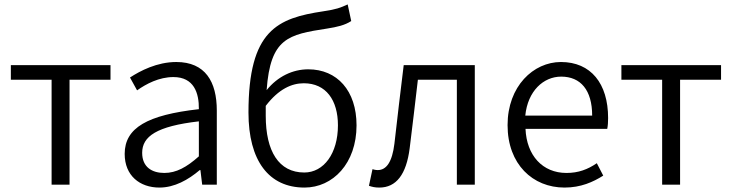

<svg xmlns="http://www.w3.org/2000/svg" viewBox="-20 -834 3304 867"><path d="M213 0H294V-474H479V-540H29V-474H213Z M700 13C768 13 830 -22 882 -66H885L893 0H959V-335C959 -465 907 -554 776 -554C689 -554 613 -514 567 -484L599 -426C640 -455 698 -486 763 -486C856 -486 879 -414 878 -341C646 -315 543 -257 543 -139C543 -41 611 13 700 13ZM722 -53C667 -53 622 -79 622 -144C622 -218 687 -264 878 -286V-128C823 -79 776 -53 722 -53Z M1355 13C1483 13 1590 -96 1590 -268C1590 -425 1502 -521 1372 -521C1302 -521 1234 -489 1184 -427C1201 -662 1281 -678 1457 -705C1502 -712 1537 -720 1566 -739L1550 -814C1517 -799 1500 -792 1440 -783C1233 -752 1102 -698 1102 -326C1102 -108 1194 13 1355 13ZM1180 -356C1239 -433 1298 -458 1352 -458C1452 -458 1506 -382 1506 -268C1506 -141 1442 -55 1354 -55C1239 -55 1180 -151 1180 -311Z M1693 13C1769 13 1815 -46 1830 -165C1843 -269 1855 -371 1867 -474H2043V0H2124V-540H1803C1788 -422 1775 -304 1761 -185C1751 -103 1725 -66 1686 -66C1676 -66 1669 -68 1662 -70L1646 5C1661 10 1673 13 1693 13Z M2529 13C2603 13 2658 -12 2704 -41L2675 -97C2634 -69 2592 -53 2538 -53C2430 -53 2358 -132 2353 -252H2722C2725 -266 2726 -283 2726 -301C2726 -457 2648 -554 2513 -554C2389 -554 2272 -445 2272 -269C2272 -92 2386 13 2529 13ZM2352 -312C2363 -423 2434 -488 2514 -488C2602 -488 2654 -427 2654 -312Z M2970 0H3051V-474H3236V-540H2786V-474H2970Z"/></svg>

Font: Noto Sans HK DemiLight
Style: Regular
Weight: 350
Designer: Ryoko NISHIZUKA 西塚涼子 (kana, bopomofo & ideographs); Paul D. Hunt (Latin, Greek & Cyrillic); Sandoll Communications 산돌커뮤니
Foundry: Adobe
Version: Version 2.004;hotconv 1.0.118;makeotfexe 2.5.65603